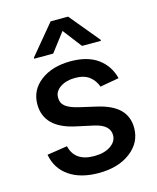

<svg xmlns="http://www.w3.org/2000/svg" viewBox="-116 -848 768 939"><g transform="rotate(-15 268.0 -378.0)"><path d="M348.1 -610.8 274.9 -706.1 202.1 -610.8H106V-616.2L231 -766.6H319.3L443.8 -616.2V-610.8ZM480 -412.1 383.8 -395Q373 -426.8 346.7 -447.5Q320.3 -468.3 274.9 -468.3Q229 -468.3 199 -448Q168.9 -427.7 169.4 -396.5Q168.9 -369.1 189.2 -352.5Q209.5 -335.9 254.9 -325.2L341.8 -305.2Q417 -288.1 453.9 -251.7Q490.7 -215.3 490.7 -157.7Q490.7 -83.5 428.5 -36.1Q366.2 11.2 267.6 11.2Q175.8 11.2 118.2 -28.3Q60.5 -67.9 47.4 -140.1L149.9 -155.8Q168.9 -74.7 267.1 -74.7Q318.4 -74.7 350.1 -96.2Q381.8 -117.7 381.8 -149.9Q381.8 -202.1 304.7 -219.2L212.4 -239.3Q63 -272.9 63 -391.1Q63 -463.4 122.1 -508.1Q181.2 -552.7 273.9 -552.7Q359.4 -552.7 411.1 -515.4Q462.9 -478 480 -412.1Z"/></g></svg>

Font: Interop Med
Style: Regular
Weight: 500
Designer: Rasmus Andersson, Google, Jang Haemin
Foundry: jhaemin
Version: Version 1.007